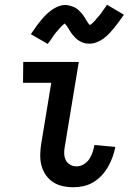

<svg xmlns="http://www.w3.org/2000/svg" viewBox="-20 -781 542 809"><path d="M290 8Q266 8 243.5 3Q221 -2 203 -14Q185 -26 172.5 -44.5Q160 -63 154.5 -84.5Q149 -106 149.5 -130Q150 -154 154 -177L196 -432H77L78 -520H312L253 -163Q250 -148 250.5 -133.5Q251 -119 257 -106.5Q263 -94 275.5 -87Q288 -80 302 -80Q318 -80 332.5 -88.5Q347 -97 356 -110.5Q365 -124 370 -139Q375 -154 378 -170L466 -162Q462 -141 454.5 -120Q447 -99 436 -79.5Q425 -60 409.5 -43Q394 -26 374.5 -14Q355 -2 333 3Q311 8 290 8ZM181 -596 110 -637Q122 -655 132.5 -669.5Q143 -684 153 -696Q163 -708 173 -718Q183 -728 196.5 -738Q210 -748 225.5 -754Q241 -760 256 -760Q261 -760 265.5 -759Q270 -758 274.5 -757Q279 -756 283 -754.5Q287 -753 292 -751Q297 -749 300.5 -746.5Q304 -744 307.5 -741.5Q311 -739 314 -735.5Q317 -732 320.5 -728.5Q324 -725 327 -721.5Q330 -718 332 -714.5Q334 -711 336.5 -707.5Q339 -704 341 -700.5Q343 -697 346 -692Q349 -687 352 -683Q355 -679 358 -676Q361 -673 361 -671Q360 -671 358.5 -671.5Q357 -672 356 -672H355L358 -675Q362 -677 365 -679.5Q368 -682 370.5 -684.5Q373 -687 375 -689Q377 -691 379 -693Q381 -695 382.5 -697Q384 -699 386 -701.5Q388 -704 390.5 -706.5Q393 -709 395 -711.5Q397 -714 399.5 -717Q402 -720 404.5 -723Q407 -726 409 -729.5Q411 -733 413.5 -736.5Q416 -740 419 -744Q422 -748 425 -752Q428 -756 431 -761L502 -719Q490 -702 479.5 -687.5Q469 -673 459 -661Q449 -649 439 -638.5Q429 -628 416 -618.5Q403 -609 387.5 -603Q372 -597 357 -597Q352 -597 347 -597.5Q342 -598 337.5 -599Q333 -600 329 -601.5Q325 -603 320 -605.5Q315 -608 311.5 -610.5Q308 -613 304.5 -615.5Q301 -618 298 -621.5Q295 -625 291.5 -628.5Q288 -632 285 -635.5Q282 -639 280 -642.5Q278 -646 275.5 -649.5Q273 -653 271 -656.5Q269 -660 266 -665Q263 -670 260 -673.5Q257 -677 254 -680.5Q251 -684 251 -685V-686Q252 -686 253.5 -685.5Q255 -685 256 -685H257L254 -683Q250 -680 247 -677.5Q244 -675 241 -672Q238 -669 236.5 -667.5Q235 -666 233 -664Q231 -662 229.5 -660Q228 -658 226 -655.5Q224 -653 221.5 -650.5Q219 -648 217 -645.5Q215 -643 212.5 -640Q210 -637 207.5 -633.5Q205 -630 203 -627Q201 -624 198.5 -620Q196 -616 193.5 -612.5Q191 -609 187.5 -604.5Q184 -600 181 -596Z"/></svg>

Font: Iosevka Semibold
Style: Italic
Weight: 600
Italic angle: -9°
Monospace: yes
Designer: Belleve Invis
Foundry: Belleve Invis
Version: Version 32.5.0; ttfautohint (v1.8.4)